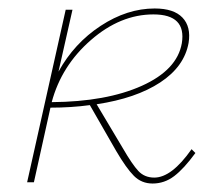

<svg xmlns="http://www.w3.org/2000/svg" viewBox="-20 -430 508 453"><path d="M432 -78 441 -69Q414 -32 391 -14.5Q368 3 340 3Q314 3 296 -15Q278 -33 254 -74L192 -182Q148 -176 99 -176L60 0H44L135 -407H151L118 -261Q155 -328 217.5 -369Q280 -410 345 -410Q390 -410 410.5 -388.5Q431 -367 425 -329Q415 -273 358 -235.5Q301 -198 208 -184L270 -80Q292 -42 306.5 -26.5Q321 -11 344 -11Q385 -11 432 -78ZM102 -189Q231 -190 314.5 -227.5Q398 -265 409 -328Q420 -396 342 -396Q264 -396 194.5 -335.5Q125 -275 102 -189Z"/></svg>

Font: EauTestText Thin
Style: Italic
Weight: 250
Italic angle: -12°
Designer: Christian Thalmann (Catharsis Fonts)
Version: Version 0.001;PS 000.001;hotconv 1.0.88;makeotf.lib2.5.64775